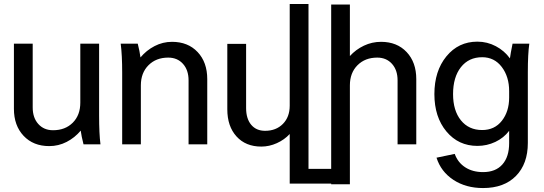

<svg xmlns="http://www.w3.org/2000/svg" viewBox="-20 -724 2726 963"><path d="M483.9 0H398.9Q388.2 -42 384.8 -68.8Q355 -33.2 314.2 -12.2Q273.4 8.8 227.1 8.8Q147 8.8 98.4 -42.7Q49.8 -94.2 49.8 -178.2V-504.9H144V-185.1Q144 -133.3 172.1 -102.1Q200.2 -70.8 246.1 -70.8Q307.1 -70.8 345 -108.6Q382.8 -146.5 382.8 -209V-504.9H477.1V-145Q477.1 -53.2 483.9 0Z M585.4 -504.9H670.9Q680.7 -466.8 684.6 -436Q714.4 -471.7 755.4 -492.9Q796.4 -514.2 842.8 -514.2Q922.9 -514.2 971.2 -462.9Q1019.5 -411.6 1019.5 -327.1V0H925.8V-320.8Q925.8 -372.6 897.7 -403.8Q869.6 -435.1 823.7 -435.1Q762.7 -435.1 724.6 -396.7Q686.5 -358.4 686.5 -295.9V0H592.8V-359.9Q592.8 -447.8 585.4 -504.9Z M1527.3 -704.1V123H1646.5V196.8H1433.1V-51.8Q1406.2 -22.9 1368.4 -5.9Q1330.6 11.2 1290.5 11.2Q1212.4 11.2 1166.3 -39.6Q1120.1 -90.3 1120.1 -175.8V-503.9H1214.4V-182.1Q1214.4 -128.9 1239.7 -98.4Q1265.1 -67.9 1309.6 -67.9Q1364.7 -67.9 1398.9 -102.5Q1433.1 -137.2 1433.1 -193.8V-704.1Z M1734.9 -701.2V-442.9Q1764.6 -475.6 1805.2 -494.9Q1845.7 -514.2 1891.1 -514.2Q1971.2 -514.2 2019.5 -462.9Q2067.9 -411.6 2067.9 -327.1V0H1974.1V-320.8Q1974.1 -372.6 1946 -403.8Q1918 -435.1 1872.1 -435.1Q1811 -435.1 1772.9 -396.7Q1734.9 -358.4 1734.9 -295.9V200.2H1641.1V-701.2Z M2533.7 -5.9V-67.9Q2506.8 -32.2 2464.4 -12.2Q2421.9 7.8 2374.5 7.8Q2279.3 7.8 2219 -64.7Q2158.7 -137.2 2158.7 -252Q2158.7 -367.7 2219 -441.4Q2279.3 -515.1 2374.5 -515.1Q2423.8 -515.1 2467 -492.2Q2510.3 -469.2 2537.6 -431.2Q2540.5 -454.6 2550.8 -504.9H2634.8Q2627.4 -453.6 2627.4 -360.8V-6.8Q2627.4 97.7 2567.9 158.4Q2508.3 219.2 2402.8 219.2Q2316.4 219.2 2253.9 178Q2191.4 136.7 2169.4 66.9L2260.7 47.9Q2276.4 91.3 2313.5 115.2Q2350.6 139.2 2402.8 139.2Q2465.8 139.2 2499.8 100.8Q2533.7 62.5 2533.7 -5.9ZM2252.4 -252Q2252.4 -169.4 2291.7 -120.6Q2331.1 -71.8 2398.4 -71.8Q2460.9 -71.8 2497.3 -118.4Q2533.7 -165 2533.7 -234.9V-267.1Q2533.7 -339.4 2496.6 -388.2Q2459.5 -437 2398.4 -437Q2331.1 -437 2291.7 -387Q2252.4 -336.9 2252.4 -252Z"/></svg>

Font: LT Superior Med
Style: Regular
Weight: 500
Designer: Daniel Lyons
Foundry: LyonsType
Version: Version 1.000